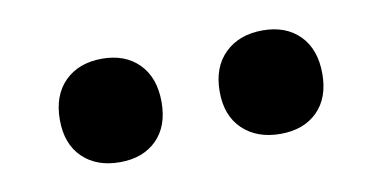

<svg xmlns="http://www.w3.org/2000/svg" viewBox="-34 -844 631 313"><g transform="rotate(-10 282.0 -687.5)"><path d="M410.6 -602.1Q372.1 -602.1 348.4 -624.5Q324.7 -647 324.7 -687Q324.7 -727.5 348.4 -750.5Q372.1 -773.4 410.6 -773.4Q449.2 -773.4 471.9 -750.5Q494.6 -727.5 494.6 -687Q494.6 -647 471.9 -624.5Q449.2 -602.1 410.6 -602.1ZM145 -602.1Q106.4 -602.1 83.3 -624.5Q60.1 -647 60.1 -687Q60.1 -727.5 83.3 -750.5Q106.4 -773.4 145 -773.4Q183.1 -773.4 205.8 -750.5Q228.5 -727.5 228.5 -687Q228.5 -647 205.8 -624.5Q183.1 -602.1 145 -602.1Z"/></g></svg>

Font: Comme Black
Style: Regular
Weight: 900
Version: Version 1.000;gftools[0.9.27]